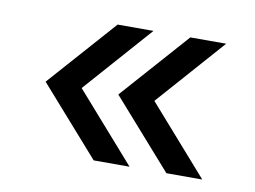

<svg xmlns="http://www.w3.org/2000/svg" viewBox="-49 -537 628 472"><g transform="rotate(10 265.5 -300.5)"><path d="M210 -130.5 60 -300.5 210 -469.5H299.5L150 -300.5L299.5 -130.5ZM391.5 -130.5 241.5 -300.5 391.5 -469.5H481L331.5 -300.5L481 -130.5Z"/></g></svg>

Font: Urbanist Medium
Style: Regular
Weight: 500
Designer: Corey Hu
Foundry: Corey Hu
Version: Version 1.321; ttfautohint (v1.8.4.7-5d5b)